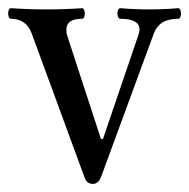

<svg xmlns="http://www.w3.org/2000/svg" viewBox="-21 -438 462 469"><path d="M186.5 -2 56.2 -356.9Q49.8 -374.5 36.9 -383.3Q23.9 -392.1 5.9 -392.1Q1.5 -392.1 -0.2 -398.7Q-2 -405.3 -0.2 -411.6Q1.5 -418 5.9 -418Q49.3 -415 92.8 -415Q136.2 -415 179.2 -418Q183.6 -418 185.3 -411.4Q187 -404.8 185.3 -398.4Q183.6 -392.1 179.2 -392.1Q160.2 -392.1 150.6 -385.5Q141.1 -378.9 141.1 -365.2Q141.1 -356.4 143.1 -351.1L225.6 -98.6H230.5L317.9 -355Q319.8 -361.8 319.8 -366.2Q319.8 -378.9 308.1 -385.5Q296.4 -392.1 272.9 -392.1Q268.6 -392.1 266.8 -398.7Q265.1 -405.3 266.8 -411.6Q268.6 -418 272.9 -418Q308.1 -415 343.8 -415Q378.9 -415 414.1 -418Q418.5 -418 420.2 -411.4Q421.9 -404.8 420.2 -398.4Q418.5 -392.1 414.1 -392.1Q390.6 -392.1 376.2 -383.3Q361.8 -374.5 355 -356.9L226.6 -7.8Q223.1 2 218 6.6Q212.9 11.2 206.1 11.2Q191.9 11.2 186.5 -2Z"/></svg>

Font: Junicode Two Beta VF
Style: Regular
Weight: 400
Designer: Peter S. Baker
Foundry: Briery Creek Software
Version: Version 1.031 beta; ttfautohint (v1.8.1.43-b0c9)